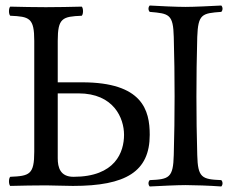

<svg xmlns="http://www.w3.org/2000/svg" viewBox="-20 -671 836 695"><path d="M104 -122C104 -39 87 -34 17 -31C11 -25 11 -4 17 2C66 1 96 0 147 0C176 0 208 2 244 2C436 2 522 -50 522 -183C522 -272 496 -373 277 -373H189V-523C189 -606 206 -611 276 -614C282 -620 282 -641 276 -647C227 -646 197 -645 146 -645C96 -645 67 -646 17 -647C11 -641 11 -620 17 -614C87 -611 104 -606 104 -523ZM694 -110C692 -193 691 -238 691 -321C691 -404 692 -453 694 -537C697 -620 711 -623 781 -628C787 -634 787 -645 781 -651C744 -649 681 -646 651 -646C621 -646 554 -649 522 -651C516 -645 516 -634 522 -628C592 -622 607 -620 609 -537C611 -454 612 -405 612 -322C612 -239 611 -193 609 -110C607 -27 592 -22 522 -19C516 -13 516 -2 522 4C561 2 622 -1 652 -1C682 -1 740 1 781 4C787 -2 787 -13 781 -19C711 -22 696 -27 694 -110ZM246 -31C198 -31 189 -65 189 -98V-333H264C392 -333 429 -243 429 -183C429 -121 398 -31 246 -31Z"/></svg>

Font: Libertinus Serif Display
Style: Regular
Weight: 400
Designer: Philipp H. Poll, Khaled Hosny
Foundry: Caleb Maclennan
Version: Version 7.050;RELEASE